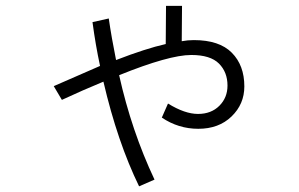

<svg xmlns="http://www.w3.org/2000/svg" viewBox="-20 -620 1040 668"><path d="M301.8 -543 358.4 -555.7Q368.2 -488.3 383.8 -411.1Q487.3 -451.2 556.6 -466.8L557.6 -599.6H613.3L612.3 -476.6Q632.8 -480.5 654.3 -480.5Q743.2 -480.5 786.6 -436.5Q830.1 -392.6 830.1 -319.3Q830.1 -257.8 785.6 -214.8Q741.2 -171.9 669.9 -171.9Q600.6 -171.9 543 -210.9L564.5 -259.8Q623 -223.6 668.9 -223.6Q714.8 -223.6 743.2 -252Q771.5 -280.3 771.5 -322.3Q771.5 -369.1 741.7 -398.9Q711.9 -428.7 645.5 -428.7Q568.4 -428.7 394.5 -358.4Q437.5 -165 517.6 4.9L463.9 28.3Q388.7 -126 339.8 -335.9Q268.6 -306.6 195.3 -272.5L167 -320.3Q316.4 -385.7 328.1 -390.6Q312.5 -462.9 301.8 -543Z"/></svg>

Font: Gothic A1 Light
Style: Regular
Weight: 300
Version: Version 2.50